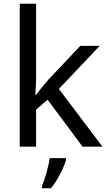

<svg xmlns="http://www.w3.org/2000/svg" viewBox="-20 -780 574 1021"><path d="M172 -363V-760H85V0H172V-197L233 -250L419 0H525L293 -307L510 -536H407L236 -355C218 -335 184 -292 172 -276H168C169 -301 172 -342 172 -363ZM331 70V61H244C239 104 218 176 203 209V221H251C287 178 322 106 331 70Z"/></svg>

Font: Noto Sans Hebrew Droid
Style: Bold
Weight: 700
Designer: Monotype Design Team
Foundry: Monotype Imaging Inc.
Version: Version 1.100